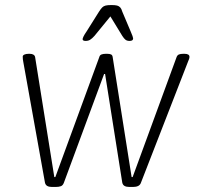

<svg xmlns="http://www.w3.org/2000/svg" viewBox="-20 -738 787 760"><path d="M185 2Q174 2 167 -2Q160 -6 158 -15L72 -494Q71 -498 70.5 -503.5Q70 -509 70 -514Q70 -519 76.5 -522Q83 -525 93 -525H98Q107 -525 112.5 -521.5Q118 -518 119 -512L195 -37H199L373 -512Q375 -520 382 -522.5Q389 -525 398 -525H405Q414 -525 419.5 -522.5Q425 -520 426 -512L501 -37H505L679 -512Q682 -520 688.5 -522.5Q695 -525 705 -525H711Q720 -525 725 -522Q730 -519 730 -513Q730 -509 728.5 -504.5Q727 -500 725 -496L538 -15Q535 -6 527 -2Q519 2 507 2H492Q480 2 473 -2Q466 -6 464 -15L396 -445H392L233 -15Q229 -4 221 -1Q213 2 201 2ZM319 -576Q314 -576 310.5 -577.5Q307 -579 307 -583Q307 -586 310.5 -593.5Q314 -601 323 -614L372 -692Q379 -703 384.5 -708.5Q390 -714 398 -716Q406 -718 421 -718Q436 -718 443.5 -716Q451 -714 456 -708.5Q461 -703 464 -692L497 -614Q502 -603 504.5 -595.5Q507 -588 507 -586Q507 -581 503.5 -578.5Q500 -576 493 -576Q483 -576 477 -580.5Q471 -585 464 -596L417 -673L354 -596Q344 -585 336.5 -580.5Q329 -576 319 -576Z"/></svg>

Font: Asap ExtraLight
Style: Italic
Weight: 250
Italic angle: -6°
Version: Version 3.001